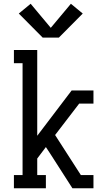

<svg xmlns="http://www.w3.org/2000/svg" viewBox="-20 -1001 540 1021"><path d="M54 0V-70H100V-665H54V-735H178V-279L361 -520H477V-450H401L273 -283L410 -70H477V0H365L247 -184L224 -219L178 -158V-70H224V0ZM207 -801 80 -929 143 -981 250 -853 357 -981 420 -929 293 -801Z"/></svg>

Font: Iosevka Slab
Style: Regular
Weight: 400
Monospace: yes
Designer: Belleve Invis
Foundry: Belleve Invis
Version: Version 11.2.4; ttfautohint (v1.8.3)